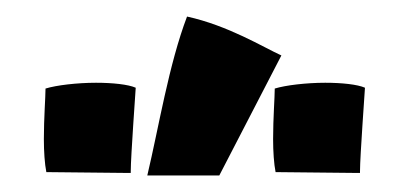

<svg xmlns="http://www.w3.org/2000/svg" viewBox="-20 -730 494 232"><path d="M206 -710C184 -652 172 -577 158 -518H245L320 -663C298 -673 256 -699 206 -710ZM138 -521V-523C138 -541 144 -622 144 -624C135 -628 116 -630 96 -630C73 -630 48 -627 35 -623C35 -613 33 -587 33 -562C33 -547 34 -532 36 -522H39L136 -521ZM415 -521V-523C415 -541 421 -622 421 -624C412 -628 393 -630 373 -630C350 -630 325 -627 312 -623C312 -613 310 -587 310 -562C310 -547 311 -532 313 -522H316L413 -521Z"/></svg>

Font: HEYCLAY
Style: Regular
Weight: 400
Designer: Marcelo Magalhaes
Foundry: Marcelo Magalhães
Version: Version 1.300;hotconv 1.0.109;makeotfexe 2.5.65596